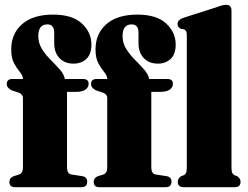

<svg xmlns="http://www.w3.org/2000/svg" viewBox="-20 -775 1025 795"><path d="M257.5 -83Q257.5 -55 275.5 -52.5L318.5 -46Q341 -43 341 -23Q341 0 317.5 0H41.5Q19 0 19 -22Q19 -38.5 36.5 -45.5L58 -52Q75 -57.5 75 -81.5V-370.5Q75 -383.5 58.5 -391L29.5 -400.5Q8 -410.5 8 -427.5Q8 -448 31.5 -448H75.5Q74 -463 61.8 -477.5Q49.5 -492 38 -513.5Q26.5 -535 26.5 -570.5Q26.5 -635.5 71.5 -675Q116.5 -714.5 199.5 -714.5Q279.5 -714.5 319 -677.8Q358.5 -641 358.5 -590.5Q358.5 -551 337.8 -531.2Q317 -511.5 284.5 -511.5Q248.5 -511.5 226.5 -534.2Q204.5 -557 204.5 -595.5V-640Q204.5 -674 176 -674Q138.5 -674 138.5 -625.5Q138.5 -596.5 153.8 -572.2Q169 -548 190 -527Q211 -506 228 -486.8Q245 -467.5 248.5 -448H323Q347 -448 347 -428.5Q347 -413.5 334 -404Q321 -394.5 293 -394.5H257.5ZM606.5 -83Q606.5 -55 624.5 -52.5L667.5 -46Q690 -43 690 -23Q690 0 666.5 0H390.5Q368 0 368 -22Q368 -38.5 385.5 -45.5L407 -52Q424 -57.5 424 -81.5V-370.5Q424 -383.5 407.5 -391L378.5 -400.5Q357 -410.5 357 -427.5Q357 -448 380.5 -448H424.5Q423 -463 410.8 -477.5Q398.5 -492 387 -513.5Q375.5 -535 375.5 -570.5Q375.5 -635.5 420.5 -675Q465.5 -714.5 548.5 -714.5Q628.5 -714.5 668 -677.8Q707.5 -641 707.5 -590.5Q707.5 -551 686.8 -531.2Q666 -511.5 633.5 -511.5Q597.5 -511.5 575.5 -534.2Q553.5 -557 553.5 -595.5V-640Q553.5 -674 525 -674Q487.5 -674 487.5 -625.5Q487.5 -596.5 502.8 -572.2Q518 -548 539 -527Q560 -506 577 -486.8Q594 -467.5 597.5 -448H672Q696 -448 696 -428.5Q696 -413.5 683 -404Q670 -394.5 642 -394.5H606.5ZM938.5 -731V-82.5Q938.5 -66.5 941.2 -59.8Q944 -53 950 -50L962 -45.5Q976 -36 976 -22.5Q976 0 952.5 0H739.5Q716 0 716 -22.5Q716 -36 730 -45.5L742 -50Q748 -53 750.8 -59.8Q753.5 -66.5 753.5 -82.5V-629.5Q753.5 -641 750.5 -646Q747.5 -651 741 -654L729 -655.5Q715 -662.5 715 -676Q715 -691.5 737 -700.5L876.5 -745Q892 -751 900.5 -753Q909 -755 916.5 -755Q938.5 -755 938.5 -731Z"/></svg>

Font: Fraunces 144pt S050 Black
Style: Regular
Weight: 900
Version: Version 1.000; ttfautohint (v1.8.3)